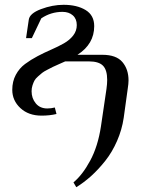

<svg xmlns="http://www.w3.org/2000/svg" viewBox="-20 -472 603 795"><path d="M30.8 -100.1Q30.8 -134.8 45.4 -162.1Q60.1 -189.5 83.7 -207Q107.4 -224.6 135.7 -239.5Q164.1 -254.4 192.6 -266.8Q221.2 -279.3 244.9 -292.7Q268.6 -306.2 283.2 -325.2Q297.9 -344.2 297.9 -368.2Q297.9 -394 281.5 -408.4Q265.1 -422.9 238.8 -422.9Q190.9 -422.9 150.9 -396L111.8 -314H87.9L99.1 -390.1Q102.5 -416.5 149.9 -434.3Q197.3 -452.1 243.2 -452.1Q298.8 -452.1 334.5 -430.4Q370.1 -408.7 370.1 -363.8Q370.1 -289.6 300.8 -245.1H403.8Q461.4 -245.1 486.8 -215.1Q512.2 -185.1 512.2 -139.2Q512.2 -125.5 508.8 -104L492.2 16.1Q484.9 65.4 464.6 111.8Q444.3 158.2 416 193.8Q387.7 229.5 357.7 256.6Q327.6 283.7 295.9 303.2L284.2 283.2Q321.8 252 353.5 193.1Q385.3 134.3 397.9 51.8L420.9 -104Q423.8 -125 423.8 -141.1Q423.8 -182.6 406.2 -200.2Q388.7 -217.8 348.1 -217.8H250Q244.6 -215.3 225.1 -206.8Q205.6 -198.2 199.2 -195.1Q192.9 -191.9 176.8 -183.6Q160.6 -175.3 154.5 -170.2Q148.4 -165 137.7 -155.8Q127 -146.5 122.6 -138.2Q118.2 -129.9 114.5 -118.4Q110.8 -106.9 110.8 -94.2Q110.8 -64.9 128.2 -43.9Q145.5 -22.9 175.8 -22.9Q191.9 -22.9 207 -26.9L213.9 0Q186 6.8 151.9 6.8Q98.1 6.8 64.5 -24.4Q30.8 -55.7 30.8 -100.1Z"/></svg>

Font: Dihjauti
Style: Bold Italic
Weight: 700
Italic angle: -9°
Designer: T. Christopher White
Version: Version 3.0.0